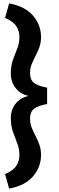

<svg xmlns="http://www.w3.org/2000/svg" viewBox="-20 -836 348 1137"><path d="M10 195Q60 173 77.5 144.5Q95 116 95 82Q95 45 82 12.5Q69 -20 56.5 -56Q44 -92 44 -138Q44 -186 72 -221.5Q100 -257 149 -268Q100 -279 72 -315.5Q44 -352 44 -400Q44 -447 56.5 -481.5Q69 -516 82 -548Q95 -580 95 -617Q95 -651 77.5 -679.5Q60 -708 10 -730L34 -816Q129 -798 176 -743Q223 -688 223 -616Q223 -583 213 -556Q203 -529 190.5 -505Q178 -481 168 -457Q158 -433 158 -405Q158 -383 165 -366Q172 -349 194 -337Q216 -325 259 -317V-220Q216 -212 194 -200Q172 -188 165 -171Q158 -154 158 -132Q158 -104 168 -79.5Q178 -55 190.5 -31Q203 -7 213 20.5Q223 48 223 81Q223 153 176 208Q129 263 34 281Z"/></svg>

Font: Radio Canada Condensed
Style: Bold
Weight: 700
Width: 3
Designer: Charles Daoud, Etienne Aubert Bonn, Alexandre Saumier Demers, Jacques Le Bailly
Foundry: Radio-Canada
Version: Version 2.104; ttfautohint (v1.8.4.7-5d5b);gftools[0.9.28.de